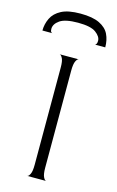

<svg xmlns="http://www.w3.org/2000/svg" viewBox="-163 -864 559 915"><g transform="rotate(15 116.0 -406.5)"><path d="M70 0Q77 0 84 -14Q91 -28 91 -60V-540Q91 -572 84 -585.5Q77 -599 70 -600H164Q157 -600 150 -586Q143 -572 143 -539V-60Q143 -28 150 -14Q157 0 164 0ZM116 -813Q56 -813 22.5 -795.5Q-11 -778 -25 -749Q-39 -720 -39 -688H10Q7 -688 3.5 -692Q0 -696 0 -707Q0 -731 26.5 -749.5Q53 -768 116 -768Q179 -768 204.5 -749Q230 -730 230 -709Q230 -698 226.5 -693Q223 -688 220 -688H271Q271 -724 257.5 -752Q244 -780 210 -796.5Q176 -813 116 -813Z"/></g></svg>

Font: Red Rose Light
Style: Regular
Weight: 300
Designer: Jaikishan Patel
Version: Version 1.001; ttfautohint (v1.8.3)